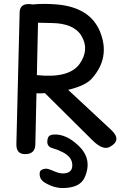

<svg xmlns="http://www.w3.org/2000/svg" viewBox="-20 -759 668 979"><path d="M223.6 -53.2Q228.5 -72.3 255.9 -73.2Q317.4 -75.7 378.9 -17.6Q454.1 52.2 411.1 147Q388.7 196.3 308.6 199.7Q256.8 202.1 208 171.9Q178.7 153.8 182.6 121.6Q184.6 104 212.9 101.1Q224.6 100.1 257.3 114.7Q291 129.9 318.4 123.5Q348.6 116.2 348.6 84.5Q349.6 42.5 299.8 17.1Q276.4 4.9 248 -3.4Q212.9 -12.7 223.6 -53.2ZM539.6 -9.8Q504.4 9.3 450.2 -44.9L209 -284.2Q201.2 -283.7 192.9 -283.2Q178.2 -282.2 166 -283.7L160.2 -22.9Q159.2 27.8 106.4 26.9Q62.5 25.9 63.5 -23.9L80.1 -695.3Q81.1 -738.3 125.5 -738.3Q136.7 -738.3 145.5 -736.3Q202.6 -741.7 264.2 -736.8Q440.4 -723.6 491.2 -594.7Q543 -463.9 447.3 -357.4Q415.5 -322.3 327.6 -300.8L546.9 -96.7Q603.5 -43.9 539.6 -9.8ZM173.8 -643.1 168 -376Q334.5 -358.4 387.2 -435.1Q436.5 -506.8 395.5 -575.7Q356.9 -640.6 242.2 -641.6Q208 -642.6 173.8 -643.1Z"/></svg>

Font: Comic Relief
Style: Regular
Weight: 400
Designer: Jeff Davis
Foundry: Loudifier
Version: Version 1.0